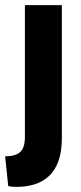

<svg xmlns="http://www.w3.org/2000/svg" viewBox="-35 -547 317 748"><path d="M31 181Q22 181 14 180.5Q6 180 -3 178L-15 62Q25 62 43.5 45.5Q62 29 62 -13V-527H206V-11Q206 44 192.5 81Q179 118 154.5 140Q130 162 98.5 171.5Q67 181 31 181Z"/></svg>

Font: Bricolage Grotesque 24pt SemiCondensed
Style: Bold
Weight: 700
Width: 4
Designer: Mathieu Triay
Foundry: Atelier Triay
Version: Version 1.001;gftools[0.9.33.dev8+g029e19f]